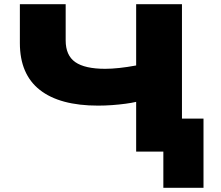

<svg xmlns="http://www.w3.org/2000/svg" viewBox="-20 -725 1059 918"><path d="M761 173V0H631V-238Q610 -233 580 -229Q550 -225 516.5 -222.5Q483 -220 449 -220Q266 -220 170.5 -295Q75 -370 75 -519V-705H294V-532Q294 -460 340 -428Q386 -396 483 -396Q513 -396 550.5 -400Q588 -404 631 -412V-705H850V-158H953V173Z"/></svg>

Font: Nunito Sans 7pt Expanded Black
Style: Regular
Weight: 900
Width: 7
Designer: Vernon Adams
Foundry: Vernon Adams
Version: Version 3.101;gftools[0.9.27]